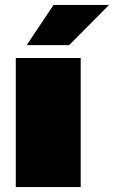

<svg xmlns="http://www.w3.org/2000/svg" viewBox="-20 -758 462 778"><path d="M88 -575 197 -738H422L260 -575ZM44 0V-523H307V0Z"/></svg>

Font: Tomorrow ExtraBold
Style: Regular
Weight: 800
Designer: Tony de Marco, Monica Rizzolli
Foundry: Just in Type
Version: Version 2.002